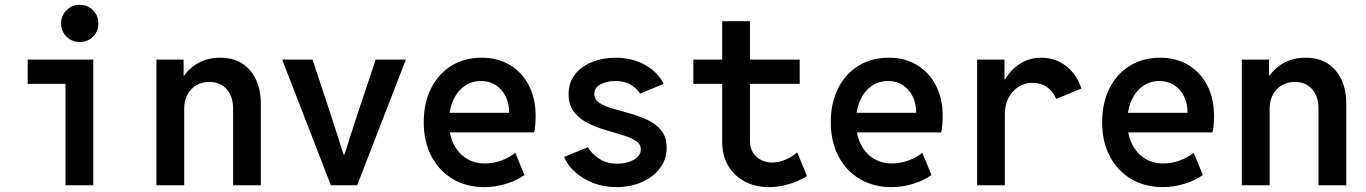

<svg xmlns="http://www.w3.org/2000/svg" viewBox="-20 -768 5665 796"><path d="M251.5 0V-521H366.7V0ZM94.7 -420.4V-521H366.7V-420.4ZM310.5 -593.8Q278.3 -593.8 255.9 -616Q233.4 -638.2 233.4 -670.9Q233.4 -703.6 255.9 -725.8Q278.3 -748 310.5 -748Q343.3 -748 365.5 -725.8Q387.7 -703.6 387.7 -670.9Q387.7 -638.2 365.5 -616Q343.3 -593.8 310.5 -593.8Z M628.4 0V-521H741.2V-455.1H761.7L724.1 -410.6Q737.8 -461.9 783.9 -495.4Q830.1 -528.8 893.6 -528.8Q971.7 -528.8 1016.6 -476.6Q1061.5 -424.3 1061.5 -336.9V0H946.3V-317.9Q946.3 -368.2 919.9 -398.2Q893.6 -428.2 848.1 -428.2Q817.9 -428.2 794.4 -414.6Q771 -400.9 757.3 -376Q743.7 -351.1 743.7 -317.4V0Z M1351.6 0 1149.9 -521H1275.9L1363.8 -254.4L1404.3 -127.4H1408.2L1448.7 -254.4L1537.6 -521H1662.6L1460.9 0Z M1989.3 7.8Q1914.1 7.8 1857.2 -25.9Q1800.3 -59.6 1768.6 -120.1Q1736.8 -180.7 1736.8 -260.3Q1736.8 -340.8 1766.8 -401.1Q1796.9 -461.4 1851.1 -495.1Q1905.3 -528.8 1977.1 -528.8Q2043.5 -528.8 2094 -498.5Q2144.5 -468.3 2172.6 -413.8Q2200.7 -359.4 2200.7 -287.6Q2200.7 -270.5 2199.2 -251.7Q2197.8 -232.9 2194.3 -219.2H1827.1V-300.3H2090.8Q2090.8 -339.4 2075.9 -369.1Q2061 -398.9 2034.9 -415.5Q2008.8 -432.1 1974.6 -432.1Q1935.1 -432.1 1905 -410.6Q1875 -389.2 1858.2 -351.1Q1841.3 -313 1841.3 -262.7Q1841.3 -210.9 1860.1 -172.1Q1878.9 -133.3 1912.6 -111.8Q1946.3 -90.3 1990.7 -90.3Q2024.4 -90.3 2058.3 -102.5Q2092.3 -114.7 2116.2 -134.8L2154.3 -42.5Q2124.5 -20.5 2079.1 -6.3Q2033.7 7.8 1989.3 7.8Z M2535.6 7.8Q2484.4 7.8 2440.4 -9Q2396.5 -25.9 2364.7 -54.2Q2333 -82.5 2318.8 -117.2L2417 -157.7Q2430.7 -132.8 2462.4 -111.1Q2494.1 -89.4 2540 -89.4Q2565.4 -89.4 2587.4 -96.7Q2609.4 -104 2623 -117.2Q2636.7 -130.4 2636.7 -148.4Q2636.7 -170.9 2615 -184.6Q2593.3 -198.2 2559.3 -208.5Q2525.4 -218.8 2487.1 -230Q2448.7 -241.2 2414.8 -258.8Q2380.9 -276.4 2359.1 -304.9Q2337.4 -333.5 2337.4 -377.9Q2337.4 -426.3 2364.3 -460Q2391.1 -493.7 2435.3 -511.2Q2479.5 -528.8 2532.2 -528.8Q2600.1 -528.8 2653.6 -499.3Q2707 -469.7 2731.4 -420.4L2633.8 -379.9Q2621.1 -400.4 2595.7 -416.3Q2570.3 -432.1 2530.3 -432.1Q2496.1 -432.1 2470 -418.5Q2443.8 -404.8 2443.8 -377.9Q2443.8 -355 2465.6 -341.1Q2487.3 -327.1 2521.5 -317.4Q2555.7 -307.6 2594 -296.9Q2632.3 -286.1 2666.5 -269.8Q2700.7 -253.4 2722.2 -226.3Q2743.7 -199.2 2743.7 -155.3Q2743.7 -106.4 2715.3 -69.6Q2687 -32.7 2639.6 -12.5Q2592.3 7.8 2535.6 7.8Z M3168.5 7.8Q3112.3 7.8 3068.4 -15.1Q3024.4 -38.1 2999.3 -80.1Q2974.1 -122.1 2974.1 -179.2V-680.2H3089.4V-183.1Q3089.4 -142.1 3116 -118.2Q3142.6 -94.2 3181.6 -94.2Q3209.5 -94.2 3237.1 -106.4Q3264.6 -118.7 3285.2 -136.2L3325.7 -38.1Q3293 -17.6 3251.5 -4.9Q3210 7.8 3168.5 7.8ZM2854.5 -420.4V-521H3295.4V-420.4Z M3676.8 7.8Q3601.6 7.8 3544.7 -25.9Q3487.8 -59.6 3456.1 -120.1Q3424.3 -180.7 3424.3 -260.3Q3424.3 -340.8 3454.3 -401.1Q3484.4 -461.4 3538.6 -495.1Q3592.8 -528.8 3664.6 -528.8Q3731 -528.8 3781.5 -498.5Q3832 -468.3 3860.1 -413.8Q3888.2 -359.4 3888.2 -287.6Q3888.2 -270.5 3886.7 -251.7Q3885.3 -232.9 3881.8 -219.2H3514.6V-300.3H3778.3Q3778.3 -339.4 3763.4 -369.1Q3748.5 -398.9 3722.4 -415.5Q3696.3 -432.1 3662.1 -432.1Q3622.6 -432.1 3592.5 -410.6Q3562.5 -389.2 3545.7 -351.1Q3528.8 -313 3528.8 -262.7Q3528.8 -210.9 3547.6 -172.1Q3566.4 -133.3 3600.1 -111.8Q3633.8 -90.3 3678.2 -90.3Q3711.9 -90.3 3745.8 -102.5Q3779.8 -114.7 3803.7 -134.8L3841.8 -42.5Q3812 -20.5 3766.6 -6.3Q3721.2 7.8 3676.8 7.8Z M4030.8 0V-521H4144.5V-439H4162.1L4127.9 -391.6Q4138.7 -431.2 4162.8 -462.2Q4187 -493.2 4221.2 -511Q4255.4 -528.8 4295.4 -528.8Q4336.9 -528.8 4369.9 -512.9Q4402.8 -497.1 4426.8 -468.5Q4450.7 -439.9 4463.4 -400.9L4358.9 -357.9Q4346.2 -388.7 4321 -406.7Q4295.9 -424.8 4258.3 -424.8Q4229 -424.8 4203.1 -408.4Q4177.2 -392.1 4161.6 -363Q4146 -334 4146 -295.4V0Z M4801.8 7.8Q4726.6 7.8 4669.7 -25.9Q4612.8 -59.6 4581.1 -120.1Q4549.3 -180.7 4549.3 -260.3Q4549.3 -340.8 4579.3 -401.1Q4609.4 -461.4 4663.6 -495.1Q4717.8 -528.8 4789.6 -528.8Q4856 -528.8 4906.5 -498.5Q4957 -468.3 4985.1 -413.8Q5013.2 -359.4 5013.2 -287.6Q5013.2 -270.5 5011.7 -251.7Q5010.3 -232.9 5006.8 -219.2H4639.6V-300.3H4903.3Q4903.3 -339.4 4888.4 -369.1Q4873.5 -398.9 4847.4 -415.5Q4821.3 -432.1 4787.1 -432.1Q4747.6 -432.1 4717.5 -410.6Q4687.5 -389.2 4670.7 -351.1Q4653.8 -313 4653.8 -262.7Q4653.8 -210.9 4672.6 -172.1Q4691.4 -133.3 4725.1 -111.8Q4758.8 -90.3 4803.2 -90.3Q4836.9 -90.3 4870.8 -102.5Q4904.8 -114.7 4928.7 -134.8L4966.8 -42.5Q4937 -20.5 4891.6 -6.3Q4846.2 7.8 4801.8 7.8Z M5128.4 0V-521H5241.2V-455.1H5261.7L5224.1 -410.6Q5237.8 -461.9 5283.9 -495.4Q5330.1 -528.8 5393.6 -528.8Q5471.7 -528.8 5516.6 -476.6Q5561.5 -424.3 5561.5 -336.9V0H5446.3V-317.9Q5446.3 -368.2 5419.9 -398.2Q5393.6 -428.2 5348.1 -428.2Q5317.9 -428.2 5294.4 -414.6Q5271 -400.9 5257.3 -376Q5243.7 -351.1 5243.7 -317.4V0Z"/></svg>

Font: Reddit Mono SemiBold
Style: Regular
Weight: 600
Monospace: yes
Designer: Stephen Hutchings
Foundry: Reddit
Version: Version 1.014